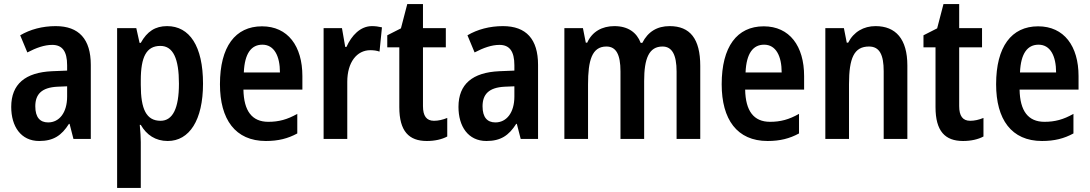

<svg xmlns="http://www.w3.org/2000/svg" viewBox="-20 -681 5344 941"><path d="M253 -553C188 -553 128 -537 79 -508L114 -424C158 -447 198 -461 236 -461C285 -461 309 -430 309 -361V-335L235 -332C104 -326 35 -269 35 -157C35 -62 82 10 172 10C242 10 282 -17 318 -74H321L340 0H425V-363C425 -489 367 -553 253 -553ZM261 -256 309 -258V-208C309 -128 270 -81 216 -81C176 -81 153 -106 153 -160C153 -219 184 -252 261 -256Z M799 -553C741 -553 701 -527 670 -471H664L648 -543H554V240H670V15C670 -7 668 -36 665 -69H670C698 -20 742 10 802 10C908 10 975 -92 975 -271C975 -455 909 -553 799 -553ZM766 -456C829 -456 857 -393 857 -271C857 -151 827 -89 767 -89C697 -89 670 -146 670 -265V-287C670 -403 698 -456 766 -456Z M1264 -552C1133 -552 1058 -452 1058 -268C1058 -96 1133 10 1283 10C1344 10 1391 -2 1437 -27V-123C1388 -95 1346 -84 1295 -84C1215 -84 1175 -137 1173 -242H1462V-308C1462 -455 1391 -552 1264 -552ZM1266 -462C1324 -462 1352 -406 1352 -326H1175C1179 -420 1212 -462 1266 -462Z M1803 -553C1746 -553 1703 -507 1678 -451H1672L1656 -543H1566V0H1682V-280C1682 -376 1729 -435 1795 -435C1811 -435 1827 -433 1840 -428L1852 -547C1835 -551 1819 -553 1803 -553Z M2107 -89C2070 -89 2053 -113 2053 -161V-449H2165V-543H2053V-661H1976L1945 -542L1878 -508V-449H1937V-156C1937 -38 1984 10 2072 10C2111 10 2146 2 2172 -12V-103C2150 -94 2128 -89 2107 -89Z M2445 -553C2380 -553 2320 -537 2271 -508L2306 -424C2350 -447 2390 -461 2428 -461C2477 -461 2501 -430 2501 -361V-335L2427 -332C2296 -326 2227 -269 2227 -157C2227 -62 2274 10 2364 10C2434 10 2474 -17 2510 -74H2513L2532 0H2617V-363C2617 -489 2559 -553 2445 -553ZM2453 -256 2501 -258V-208C2501 -128 2462 -81 2408 -81C2368 -81 2345 -106 2345 -160C2345 -219 2376 -252 2453 -256Z M3262 -553C3201 -553 3156 -526 3128 -471H3120C3101 -521 3059 -553 2991 -553C2931 -553 2882 -526 2858 -472H2851L2837 -543H2746V0H2862V-267C2862 -385 2881 -453 2952 -453C2999 -453 3021 -415 3021 -331V0H3137V-284C3137 -395 3161 -453 3227 -453C3273 -453 3296 -414 3296 -330V0H3412V-358C3412 -491 3362 -553 3262 -553Z M3723 -552C3592 -552 3517 -452 3517 -268C3517 -96 3592 10 3742 10C3803 10 3850 -2 3896 -27V-123C3847 -95 3805 -84 3754 -84C3674 -84 3634 -137 3632 -242H3921V-308C3921 -455 3850 -552 3723 -552ZM3725 -462C3783 -462 3811 -406 3811 -326H3634C3638 -420 3671 -462 3725 -462Z M4271 -553C4213 -553 4164 -525 4137 -472H4130L4116 -543H4025V0H4141V-268C4141 -397 4166 -453 4239 -453C4291 -453 4311 -412 4311 -332V0H4427V-360C4427 -490 4370 -553 4271 -553Z M4735 -89C4698 -89 4681 -113 4681 -161V-449H4793V-543H4681V-661H4604L4573 -542L4506 -508V-449H4565V-156C4565 -38 4612 10 4700 10C4739 10 4774 2 4800 -12V-103C4778 -94 4756 -89 4735 -89Z M5068 -552C4937 -552 4862 -452 4862 -268C4862 -96 4937 10 5087 10C5148 10 5195 -2 5241 -27V-123C5192 -95 5150 -84 5099 -84C5019 -84 4979 -137 4977 -242H5266V-308C5266 -455 5195 -552 5068 -552ZM5070 -462C5128 -462 5156 -406 5156 -326H4979C4983 -420 5016 -462 5070 -462Z"/></svg>

Font: Noto Sans Thai Cond SemBd
Style: Regular
Weight: 600
Width: 3
Designer: Monotype Design Team
Foundry: Monotype Imaging Inc.
Version: Version 2.002